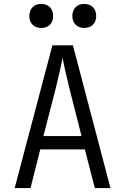

<svg xmlns="http://www.w3.org/2000/svg" viewBox="-20 -962 640 982"><path d="M191 -819C228 -819 252 -843 252 -880C252 -918 228 -942 191 -942C154 -942 130 -918 130 -880C130 -843 154 -819 191 -819ZM411 -819C448 -819 472 -843 472 -880C472 -918 448 -942 411 -942C374 -942 350 -918 350 -880C350 -843 374 -819 411 -819ZM136 0 186 -198H414L465 0H545L353 -730H248L55 0ZM265 -510C285 -591 297 -649 300 -666C303 -649 315 -591 335 -510L397 -266H202Z"/></svg>

Font: Tekne LDO Light
Style: Regular
Weight: 300
Monospace: yes
Designer: Alessio Laiso, Mario Rullo, Paolo Rosset
Foundry: Alessio Laiso
Version: Version 1.000;hotconv 1.0.109;makeotfexe 2.5.65596